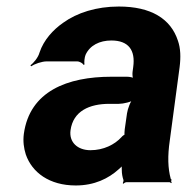

<svg xmlns="http://www.w3.org/2000/svg" viewBox="-20 -558 576 588"><path d="M500 -128 530 -352C534 -383 533 -410 525 -433C503 -501 442 -538 344 -538C275 -538 216 -519 173 -488C143 -467 114 -436 101 -397C97 -382 83 -365 73 -358L76 -355C85 -362 108 -370 123 -370H216C224 -370 234 -364 236 -359L239 -361C237 -366 239 -383 242 -390C255 -419 285 -434 321 -434C374 -434 395 -404 388 -353L386 -338C385 -331 386 -318 389 -314L392 -317C389 -321 376 -323 369 -323H321C187 -323 71 -279 53 -148C50 -125 53 -104 59 -85C78 -30 131 10 212 10C269 10 312 -11 344 -40C349 -44 355 -50 357 -54L354 -55C352 -51 353 -43 353 -37C353 -26 355 -16 358 -7C359 -5 357 1 356 3L358 5C359 3 364 0 367 0H499C501 0 503 2 504 3L506 1C505 0 504 -2 504 -4C504 -5 506 -7 506 -7L503 -10C494 -43 493 -80 500 -128ZM196 -159C204 -218 254 -240 315 -240H344C358 -240 383 -246 391 -253L388 -256C380 -249 371 -225 369 -211L362 -162C362 -159 360 -145 362 -143L365 -146C363 -148 354 -141 352 -138C331 -115 297 -98 257 -98C218 -98 191 -122 196 -159Z"/></svg>

Font: Asimov
Style: EdgeIt
Weight: 500
Designer: Google
Version: Version 2.000980: 2014